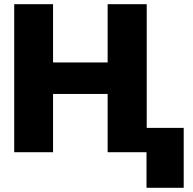

<svg xmlns="http://www.w3.org/2000/svg" viewBox="-20 -727 921 917"><path d="M47.9 0H233.4V-278.3H494.1V0H679.7V169.9H857.4V-116.2H680.7V-707H494.1V-428.7H233.4V-707H47.9Z"/></svg>

Font: Pretendard Black
Style: Regular
Weight: 900
Designer: Base glyphs from Inter by Rasmus Andersson; Hangeul glyphs from Noto Sans CJK(Source Han Sans) by Jang Soo-young and Kan
Foundry: Kil Hyung-jin
Version: Version 1.309;Glyphs 3.2 (3225)